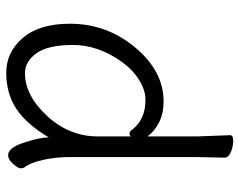

<svg xmlns="http://www.w3.org/2000/svg" viewBox="-96 -653 767 615"><g transform="rotate(90 287.5 -345.5)"><path d="M477 12Q453 12 436.5 -39.5Q420 -91 420 -118Q377 -46 328 -14Q279 18 213 18Q147 18 101.5 -35Q56 -88 56 -186Q56 -304 132 -395Q208 -486 305 -486Q343 -486 372 -471.5Q401 -457 417 -434V-593L413 -699Q413 -709 431 -709Q449 -709 467 -701.5Q485 -694 485 -681L483 -592V-185Q483 -142 492 -100.5Q501 -59 517 -39Q519 -35 519 -27.5Q519 -20 505 -4Q491 12 477 12ZM214 -42Q286 -42 351.5 -113Q417 -184 417 -276V-381Q413 -377 407.5 -377Q402 -377 398 -382Q365 -428 300 -428Q269 -428 236 -407.5Q203 -387 178 -352Q124 -276 124 -196Q124 -116 150.5 -79Q177 -42 214 -42Z"/></g></svg>

Font: LXGW WenKai TC
Style: Regular
Weight: 400
Designer: LXGW / Fontworks Inc.
Foundry: LXGW / Fontworks Inc.
Version: Version 1.330